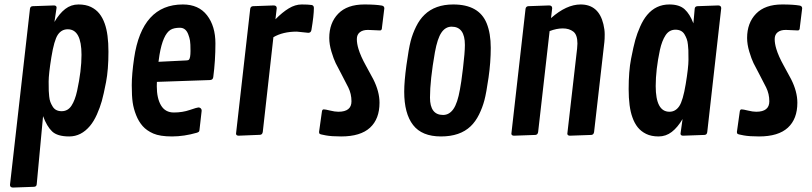

<svg xmlns="http://www.w3.org/2000/svg" viewBox="-20 -615 3694 873"><path d="M25.4 225.6 116.2 -574.7Q117.7 -586.4 128.4 -586.9L226.6 -590.3Q237.3 -589.4 237.3 -580.1L227.5 -515.1Q250 -553.7 276.6 -574.2Q303.2 -594.7 336.7 -594.7Q370.1 -594.7 393.6 -583.3Q417 -571.8 431.9 -553Q446.8 -534.2 456.1 -507.8Q473.1 -460.9 473.1 -379.6Q473.1 -298.3 462.2 -241.7Q451.2 -185.1 442.9 -155.5Q434.6 -126 420.7 -94.7Q406.7 -63.5 389.2 -42.5Q349.1 5.4 294.9 5.4Q240.7 5.4 216.8 -17.6Q192.9 -40.5 175.8 -86.9L147 222.2Q146.5 233.9 134.3 234.4L38.6 237.8Q25.4 237.3 25.4 225.6ZM350.6 -365.7Q350.6 -481.9 288.1 -481.9Q259.8 -481.9 242.9 -457Q226.1 -432.1 213.6 -355Q201.2 -277.8 201.2 -244.4Q201.2 -210.9 201.7 -201.9Q202.1 -192.9 203.6 -177.2Q205.1 -161.6 209 -151.4Q212.9 -141.1 219.2 -130.9Q231.9 -109.4 260.3 -109.4Q288.6 -109.4 304.9 -134.3Q321.3 -159.2 330.6 -202.1Q350.6 -293.9 350.6 -365.7Z M589.8 -350.6Q625.5 -594.7 811.5 -594.7Q883.3 -594.7 921.4 -545.4Q959.5 -496.1 959.5 -417.5Q959.5 -338.9 949.7 -264.6Q948.2 -251.5 934.6 -251L693.4 -242.7Q692.9 -235.4 692.9 -223.1Q692.9 -168 712.2 -135.7Q731.4 -103.5 770.5 -103.5Q809.6 -103.5 843 -115Q876.5 -126.5 882.3 -126.5Q888.2 -126.5 892.6 -122.6Q897 -118.7 897 -111.8L887.2 -25.9Q886.7 -18.6 884.5 -16.4Q882.3 -14.2 876 -11.7Q816.9 5.4 762.2 5.4Q707.5 5.4 677.2 -7.8Q647 -21 628.7 -41.7Q610.4 -62.5 598.9 -91.6Q587.4 -120.6 583.3 -149.2Q579.1 -177.7 579.1 -227.5Q579.1 -277.3 589.8 -350.6ZM705.1 -365.2 700.7 -334 828.1 -340.3Q836.4 -340.8 838.9 -343.3Q846.2 -350.6 846.2 -383.5Q846.2 -416.5 844 -429.9Q841.8 -443.4 836.4 -457.5Q825.2 -488.8 798.1 -488.8Q771 -488.8 755.4 -479.5Q720.7 -458 705.1 -365.2Z M1381.8 -465.8 1329.6 -471.2Q1266.1 -471.2 1223.1 -445.8L1174.8 -15.1Q1172.9 -2.9 1162.6 -2L1064 2Q1053.2 1 1053.2 -7.3L1117.7 -575.2Q1119.6 -585.9 1129.9 -586.9L1225.1 -590.3Q1238.3 -589.8 1238.3 -577.6L1232.4 -527.3Q1263.7 -559.1 1293 -576.9Q1322.3 -594.7 1351.8 -594.7Q1381.3 -594.7 1397 -592.3Q1407.2 -590.3 1407.2 -578.6Q1407.2 -544.9 1396 -478.5Q1393.6 -465.8 1381.8 -465.8Z M1708 -476.6 1652.8 -479Q1629.4 -479 1616 -468.3Q1602.5 -457.5 1602.5 -437.3Q1602.5 -417 1609.9 -392.6Q1619.6 -359.9 1643.8 -316.4Q1668 -272.9 1677.2 -254.9Q1705.6 -198.7 1705.6 -147.9Q1705.6 -74.2 1662.4 -34.4Q1619.1 5.4 1531.2 5.4Q1487.8 5.4 1461.9 0.7Q1436 -3.9 1433.3 -6.6Q1430.7 -9.3 1430.7 -15.1L1443.4 -105.5Q1444.3 -117.7 1451.9 -117.7Q1459.5 -117.7 1481 -112.3Q1502.4 -106.9 1518.6 -106.9Q1578.1 -106.9 1578.1 -154.3Q1578.1 -188 1563.7 -217.3Q1549.3 -246.6 1532.5 -277.8Q1515.6 -309.1 1506.3 -327.9Q1497.1 -346.7 1487.1 -379.9Q1477.1 -413.1 1477.1 -442.4Q1477.1 -510.7 1517.8 -552.7Q1558.6 -594.7 1636.7 -594.7Q1687 -594.7 1715.3 -589.8Q1727.5 -587.9 1727.5 -577.1L1716.8 -490.2Q1716.8 -476.6 1708 -476.6Z M1817.9 -198.2Q1817.9 -244.6 1828.1 -319.3Q1838.4 -394 1847.2 -428Q1856 -461.9 1872.1 -494.4Q1888.2 -526.9 1910.2 -547.9Q1958.5 -594.7 2041 -594.7Q2158.2 -594.7 2192.9 -508.8Q2211.4 -462.9 2211.4 -397.7Q2211.4 -332.5 2201.4 -262.7Q2191.4 -192.9 2182.6 -159.4Q2173.8 -126 2158 -94Q2142.1 -62 2120.1 -41Q2071.8 5.4 1985.1 5.4Q1898.4 5.4 1858.2 -46.6Q1817.9 -98.6 1817.9 -198.2ZM2071.3 -208.5Q2076.7 -234.4 2085.2 -305.4Q2093.8 -376.5 2093.8 -410.6Q2093.8 -493.7 2033.7 -493.7Q2005.4 -493.7 1987.1 -466.8Q1968.8 -439.9 1957.5 -377.4Q1935.1 -250.5 1935.1 -171.4Q1935.1 -92.3 1994.6 -92.3Q2022.9 -92.3 2041.7 -119.4Q2060.5 -146.5 2071.3 -208.5Z M2490.7 -577.6 2485.4 -532.7Q2555.7 -594.7 2620.1 -594.7Q2702.1 -594.7 2723.6 -504.9Q2729.5 -480.5 2729.5 -458.7Q2729.5 -437 2728 -423.8L2681.2 -14.6Q2679.2 -2.4 2668.9 -1.5L2570.3 2Q2559.6 1 2559.6 -7.3L2604 -394Q2605.5 -406.7 2605.5 -417Q2605.5 -457 2586.7 -471.4Q2567.9 -485.8 2539.1 -485.8Q2510.3 -485.8 2479 -473.6L2426.8 -14.6Q2424.8 -2.4 2414.6 -1.5L2315.9 2Q2305.2 1 2305.2 -7.3L2369.6 -575.2Q2371.6 -585.9 2381.8 -586.9L2477.5 -590.3Q2490.7 -589.8 2490.7 -577.6Z M3259.3 -577.6 3195.8 -14.6Q3194.3 -2 3183.1 -1.5L3084.5 2Q3074.2 1 3074.2 -7.3L3083.5 -73.7Q3061 -35.6 3034.4 -15.1Q3007.8 5.4 2974.6 5.4Q2941.4 5.4 2918 -6.1Q2894.5 -17.6 2879.6 -36.4Q2864.7 -55.2 2855.5 -81.5Q2838.4 -128.4 2838.4 -209.7Q2838.4 -291 2849.4 -347.7Q2860.4 -404.3 2868.7 -433.8Q2877 -463.4 2890.9 -494.6Q2904.8 -525.9 2922.4 -546.9Q2962.4 -594.7 3023.4 -594.7Q3068.8 -594.7 3092.8 -573Q3116.7 -551.3 3132.8 -508.8L3138.7 -575.2Q3139.6 -585.9 3150.9 -586.9L3246.6 -590.3Q3259.3 -589.4 3259.3 -577.6ZM2961.4 -223.6Q2961.4 -106.9 3023.9 -106.9Q3051.3 -106.9 3068.4 -132.1Q3085.4 -157.2 3097.9 -232.9Q3110.4 -308.6 3110.4 -343.3Q3110.4 -377.9 3109.9 -387.2Q3109.4 -396.5 3107.9 -411.9Q3106.4 -427.2 3102.5 -437.7Q3098.6 -448.2 3092.3 -459Q3079.6 -480 3051.3 -480Q3022.9 -480 3006.3 -454.8Q2989.7 -429.7 2980.5 -387.7Q2961.4 -297.9 2961.4 -223.6Z M3607.9 -476.6 3552.7 -479Q3529.3 -479 3515.9 -468.3Q3502.4 -457.5 3502.4 -437.3Q3502.4 -417 3509.8 -392.6Q3519.5 -359.9 3543.7 -316.4Q3567.9 -272.9 3577.1 -254.9Q3605.5 -198.7 3605.5 -147.9Q3605.5 -74.2 3562.3 -34.4Q3519 5.4 3431.2 5.4Q3387.7 5.4 3361.8 0.7Q3335.9 -3.9 3333.3 -6.6Q3330.6 -9.3 3330.6 -15.1L3343.3 -105.5Q3344.2 -117.7 3351.8 -117.7Q3359.4 -117.7 3380.9 -112.3Q3402.3 -106.9 3418.5 -106.9Q3478 -106.9 3478 -154.3Q3478 -188 3463.6 -217.3Q3449.2 -246.6 3432.4 -277.8Q3415.5 -309.1 3406.2 -327.9Q3397 -346.7 3387 -379.9Q3377 -413.1 3377 -442.4Q3377 -510.7 3417.7 -552.7Q3458.5 -594.7 3536.6 -594.7Q3586.9 -594.7 3615.2 -589.8Q3627.4 -587.9 3627.4 -577.1L3616.7 -490.2Q3616.7 -476.6 3607.9 -476.6Z"/></svg>

Font: Contrail One
Style: Regular
Weight: 400
Designer: Riccardo De Franceschi
Foundry: Sorkin Type Co.
Version: Version 1.003